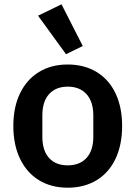

<svg xmlns="http://www.w3.org/2000/svg" viewBox="-20 -860 631 893"><path d="M365 -646 287 -608 157 -787 266 -840ZM42 -274Q42 -361 73 -425.5Q104 -490 161 -525Q218 -560 295 -560Q372 -560 429.5 -525Q487 -490 517.5 -425.5Q548 -361 548 -274Q548 -187 517.5 -122Q487 -57 429.5 -22Q372 13 295 13Q218 13 161 -22Q104 -57 73 -122Q42 -187 42 -274ZM414 -224V-323Q414 -387 382.5 -422Q351 -457 295 -457Q240 -457 208.5 -422.5Q177 -388 177 -323V-224Q177 -160 208 -125.5Q239 -91 295 -91Q351 -91 382.5 -125.5Q414 -160 414 -224Z"/></svg>

Font: IBM Plex Sans JP SemiBold
Style: Regular
Weight: 600
Designer: Mike Abbink; Paul van der Laan; Pieter van Rosmalen; Wujin Sim; Yejin Wi; Jinhee Kim; Boomi Park; Yona Kim; Kichan Ma
Foundry: Sandoll Inc.
Version: Version 1.001